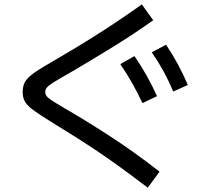

<svg xmlns="http://www.w3.org/2000/svg" viewBox="-20 -789 978 889"><path d="M231.4 -215.8Q164.1 -257.3 135.7 -278.1Q107.4 -298.8 96.2 -317.4Q85 -335.9 85 -363.3Q85 -392.6 97.2 -412.1Q109.4 -431.6 139.6 -452.9Q169.9 -474.1 239.3 -513.7Q452.6 -637.2 636.7 -768.6L689.5 -695.3Q600.1 -631.8 513.2 -578.1Q426.3 -524.4 322.3 -462.9L290 -444.3Q246.1 -419.4 225.6 -406.2Q205.1 -393.1 197.3 -384Q189.5 -375 189.5 -364.3Q189.5 -353 195.1 -345Q200.7 -336.9 217.8 -325.4Q234.9 -314 278.3 -288.1Q361.8 -240.7 481.7 -163.3Q601.6 -85.9 718.8 5.9L664.1 80.1Q530.3 -22 435.5 -85.7Q340.8 -149.4 231.4 -215.8ZM537.1 -492.2 602.5 -529.3Q634.8 -482.4 659.4 -438.5Q684.1 -394.5 707 -343.8L639.6 -311.5Q596.2 -405.3 537.1 -492.2ZM682.6 -546.9 749 -582Q780.8 -534.2 804.7 -489.5Q828.6 -444.8 849.6 -395.5L782.2 -365.2Q761.2 -415 737.3 -458.7Q713.4 -502.4 682.6 -546.9Z"/></svg>

Font: Pretendard JP Medium
Style: Regular
Weight: 500
Designer: Base glyphs from Inter by Rasmus Andersson; Hangeul glyphs from Noto Sans CJK(Source Han Sans) by Jang Soo-young and Kan
Foundry: Kil Hyung-jin
Version: Version 1.309